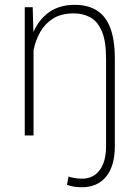

<svg xmlns="http://www.w3.org/2000/svg" viewBox="-20 -558 576 791"><path d="M288.1 -538.1Q341.8 -538.1 378.7 -515.1Q415.5 -492.2 434.3 -443.1Q453.1 -394 453.1 -314.9V43.5Q453.1 126 417.2 169.7Q381.3 213.4 317.4 213.4Q283.7 213.4 255.9 203.6L262.2 169.4Q271 172.4 286.4 175.3Q301.8 178.2 316.4 178.2Q364.3 178.2 390.6 143.1Q417 107.9 417 43.5V-315.4Q417 -389.2 399.4 -429.7Q381.8 -470.2 351.8 -486.6Q321.8 -502.9 284.2 -502.9Q232.9 -502.9 199.2 -481.9Q165.5 -460.9 146 -426.8Q126.5 -392.6 118.2 -350.6V0H82V-528.3H114.7L117.7 -425.8Q140.6 -478.5 183.1 -508.3Q225.6 -538.1 288.1 -538.1Z"/></svg>

Font: Robert Sans ExtraLight
Style: Regular
Weight: 250
Designer: Christian Robertson (extended by Adam Twardoch)
Foundry: Google
Version: Version 12.135;April 2, 2019;FontCreator 11.5.0.2425 64-bit;